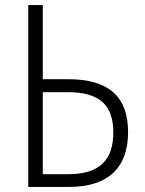

<svg xmlns="http://www.w3.org/2000/svg" viewBox="-20 -734 570 754"><path d="M91 0H252C404 0 483 -75 483 -215C483 -355 406 -423 248 -423H148V-714H91ZM148 -50V-372H247C369 -372 425 -323 425 -214C425 -104 369 -50 249 -50Z"/></svg>

Font: Noto Sans SemiCondensed Light
Style: Regular
Weight: 300
Width: 4
Designer: Monotype Design Team
Foundry: Monotype Imaging Inc.
Version: Version 2.013